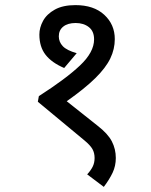

<svg xmlns="http://www.w3.org/2000/svg" viewBox="-20 -652 591 751"><path d="M275 -632Q347 -632 388 -594Q429 -556 429 -499Q429 -460 411.5 -423.5Q394 -387 353 -346.5Q312 -306 241 -256L362 -160Q402 -129 417.5 -99Q433 -69 433 -34Q433 -3 420.5 23.5Q408 50 386 79L321 30Q335 15 342.5 0Q350 -15 350 -34Q350 -54 341.5 -69Q333 -84 310 -103L128 -254L132 -276Q238 -344 293 -396Q348 -448 348 -498Q348 -530 327.5 -546Q307 -562 276 -562Q245 -562 227.5 -548Q210 -534 210 -510Q210 -488 225.5 -471.5Q241 -455 280 -444L231 -386Q182 -407 158 -438Q134 -469 134 -517Q134 -544 148.5 -570.5Q163 -597 194.5 -614.5Q226 -632 275 -632Z"/></svg>

Font: Go Noto Current
Style: Regular
Weight: 400
Designer: Monotype Design Team
Foundry: Monotype Imaging Inc.
Version: Version 2.007; ttfautohint (v1.8) -l 8 -r 50 -G 200 -x 14 -D